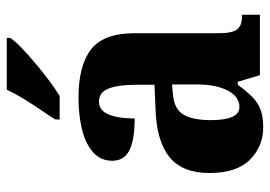

<svg xmlns="http://www.w3.org/2000/svg" viewBox="-138 -668 816 581"><g transform="rotate(-90 270.5 -378.0)"><path d="M175 10Q118 10 77.5 -30Q37 -70 37 -153Q37 -235 85.5 -274Q134 -313 232 -316L304 -319V-374Q304 -429 292.5 -458Q281 -487 253 -487Q227 -487 214.5 -458.5Q202 -430 202 -379Q137 -379 105.5 -395Q74 -411 74 -447Q74 -482 100 -505Q126 -528 169.5 -538.5Q213 -549 265 -549Q362 -549 411 -511Q460 -473 460 -379V-125Q460 -84 471.5 -69Q483 -54 513 -54H516V0H333L313 -67H304Q284 -40 267 -23Q250 -6 228.5 2Q207 10 175 10ZM237 -62Q268 -62 286.5 -97.5Q305 -133 305 -191V-266L273 -263Q230 -259 213.5 -231Q197 -203 197 -149Q197 -107 206.5 -84.5Q216 -62 237 -62ZM199 -619Q212 -640 229.5 -665.5Q247 -691 263 -717.5Q279 -744 289 -766H446V-756Q438 -743 418 -723.5Q398 -704 372 -682Q346 -660 319.5 -640Q293 -620 270 -606H199Z"/></g></svg>

Font: Noto Serif Thai Condensed ExtraBold
Style: Regular
Weight: 800
Width: 3
Designer: Monotype Design Team
Foundry: Monotype Imaging Inc.
Version: Version 2.002; ttfautohint (v1.8.4.7-5d5b)